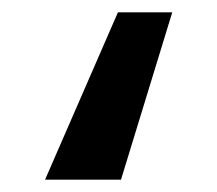

<svg xmlns="http://www.w3.org/2000/svg" viewBox="-20 -158 352 311"><path d="M259 -138 176 133H53L171 -138Z"/></svg>

Font: FiraGO Medium
Style: Regular
Weight: 500
Designer: bBox Type
Foundry: bBox Type GmbH
Version: Version 1.001;PS 001.001;hotconv 1.0.88;makeotf.lib2.5.64775